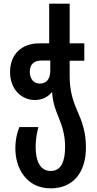

<svg xmlns="http://www.w3.org/2000/svg" viewBox="-20 -780 531 1050"><path d="M257 250C381 250 450 162 450 27C450 -58 429 -113 405 -169C380 -225 361 -280 361 -365V-448H441V-543H361V-760H249V-543H195C97 -543 35 -482 35 -386C35 -291 98 -233 171 -233C208 -233 243 -249 262 -275H265C269 -215 284 -180 301 -137C321 -88 336 -41 336 23C336 104 314 155 257 155C194 155 175 90 175 25C175 -29 185 -65 190 -85H86C74 -57 64 -17 64 33C64 139 124 250 257 250ZM197 -323C167 -323 143 -346 143 -387C143 -430 168 -449 208 -449H255V-395C255 -347 234 -323 197 -323Z"/></svg>

Font: Noto Sans Georgian ExtraCondensed SemiBold
Style: Regular
Weight: 600
Width: 2
Designer: Monotype Design Team, Akaki Razmadze
Foundry: Google LLC
Version: Version 2.005